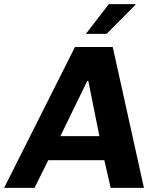

<svg xmlns="http://www.w3.org/2000/svg" viewBox="-66 -915 772 935"><path d="M635 0H473L442 -135H169L102 0H-46L299 -686H483ZM359 -521 228 -252H418L364 -521ZM593 -895 594 -892 453 -750H352L464 -895Z"/></svg>

Font: Chivo
Style: Bold Italic
Weight: 700
Italic angle: -8.05°
Designer: Hector Gatti
Foundry: Omnibus-Type
Version: Version 1.007